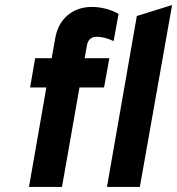

<svg xmlns="http://www.w3.org/2000/svg" viewBox="-20 -742 703 762"><path d="M95 0 164 -395H99.5L119.5 -511H185L199 -589Q209 -648 248.2 -681.2Q287.5 -714.5 345 -714.5Q371 -714.5 398.8 -707.5Q426.5 -700.5 450.5 -687L431 -579Q411.5 -588 395.2 -592Q379 -596 364 -596Q348 -596 338 -587.5Q328 -579 325 -562L316 -511H414L393 -395H295.5L226 0ZM404.5 0 523 -678.5 663 -722 535 0Z"/></svg>

Font: Overpass ExtraBold
Style: Italic
Weight: 800
Italic angle: -10°
Designer: Delve Withrington, Dave Bailey, Thomas Jockin
Foundry: Delve Fonts LLC
Version: Version 4.000